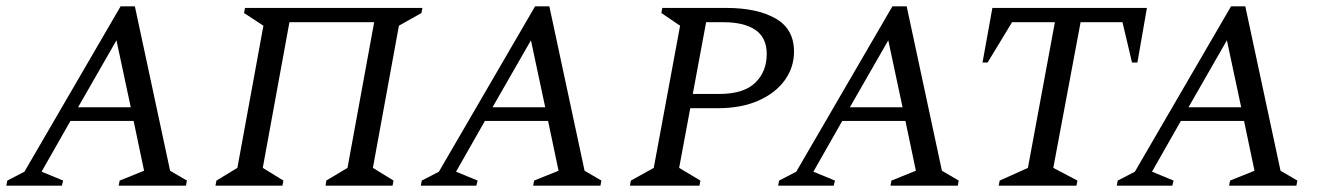

<svg xmlns="http://www.w3.org/2000/svg" viewBox="-35 -585 4188 605"><path d="M-15 0 -12 -16 42 -44 345 -565H390L501 -47L554 -16L551 0H339L342 -16L419 -47L386 -204H187L96 -44L164 -16L160 0ZM211 -247H377L332 -458Z M644 0 647 -16 713 -56 795 -504 734 -544 737 -560H1296L1293 -544L1222 -504L1140 -56L1205 -16L1202 0H991L993 -16L1060 -56L1144 -515H877L793 -56L858 -16L855 0Z M1291 0 1294 -16 1348 -44 1651 -565H1696L1807 -47L1860 -16L1857 0H1645L1648 -16L1725 -47L1692 -204H1493L1402 -44L1470 -16L1466 0ZM1517 -247H1683L1638 -458Z M1950 0 1953 -16 2025 -56 2108 -504 2049 -544 2052 -560H2254Q2350 -560 2408.5 -527Q2467 -494 2467 -422Q2467 -373 2438 -332.5Q2409 -292 2355 -268Q2301 -244 2226 -244H2140L2105 -56L2172 -16L2169 0ZM2190 -515 2148 -289H2232Q2308 -289 2344.5 -324Q2381 -359 2381 -415Q2381 -466 2345.5 -490.5Q2310 -515 2245 -515Z M2417 0 2420 -16 2474 -44 2777 -565H2822L2933 -47L2986 -16L2983 0H2771L2774 -16L2851 -47L2818 -204H2619L2528 -44L2596 -16L2592 0ZM2643 -247H2809L2764 -458Z M3112 0 3115 -16 3204 -56 3289 -515H3154L3077 -388H3061L3092 -560H3579L3549 -388H3532L3502 -515H3370L3284 -56L3360 -16L3357 0Z M3484 0 3487 -16 3541 -44 3844 -565H3889L4000 -47L4053 -16L4050 0H3838L3841 -16L3918 -47L3885 -204H3686L3595 -44L3663 -16L3659 0ZM3710 -247H3876L3831 -458Z"/></svg>

Font: Spectral SC
Style: Italic
Weight: 400
Italic angle: -10°
Designer: Jean-Baptiste Levee
Foundry: Production Type
Version: Version 2.001